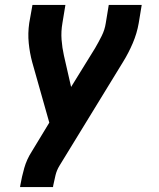

<svg xmlns="http://www.w3.org/2000/svg" viewBox="-20 -550 640 775"><path d="M61 205 62 198Q68 163 78 128Q88 93 108 62L179 -55L110 -299Q100 -336 96 -376Q92 -416 98 -457L111 -530H244L232 -457Q226 -423 228.5 -390Q231 -357 238 -326L267 -199L364 -356Q378 -380 390.5 -405Q403 -430 407 -457L419 -530H552L540 -457Q533 -416 516 -376Q499 -336 476 -299L220 119Q209 137 204 157.5Q199 178 195 198L194 205Z"/></svg>

Font: Iosevka Curly XBdExObl
Style: Regular
Weight: 800
Width: 7
Italic angle: -9°
Monospace: yes
Designer: Belleve Invis
Foundry: Belleve Invis
Version: Version 11.1.0; ttfautohint (v1.8.3)